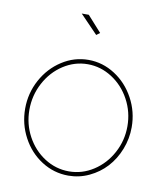

<svg xmlns="http://www.w3.org/2000/svg" viewBox="-83 -798 752 877"><g transform="rotate(10 293.0 -360.0)"><path d="M225.1 -730H257.8L323.2 -657.2L307.1 -645ZM45.9 -257.8Q45.9 -329.6 79.6 -391.6Q113.3 -453.6 170.2 -490.2Q227.1 -526.9 293 -526.9Q358.9 -526.9 415.8 -490.2Q472.7 -453.6 506.3 -391.6Q540 -329.6 540 -257.8Q540 -204.6 520.5 -155Q501 -105.5 467.8 -69.3Q434.6 -33.2 388.9 -11.7Q343.3 9.8 293 9.8Q225.6 9.8 168.7 -26.6Q111.8 -63 78.9 -124.8Q45.9 -186.5 45.9 -257.8ZM520 -258.8Q520 -324.7 489.3 -381.8Q458.5 -439 406 -472.9Q353.5 -506.8 293 -506.8Q232.4 -506.8 179.9 -472.7Q127.4 -438.5 96.7 -380.6Q65.9 -322.8 65.9 -255.9Q65.9 -189.9 96.4 -133.3Q127 -76.7 179 -43.2Q231 -9.8 292 -9.8Q353 -9.8 405.5 -43.7Q458 -77.6 489 -135Q520 -192.4 520 -258.8Z"/></g></svg>

Font: Rawline Thin
Style: Regular
Weight: 250
Designer: Matt McInerney, Pablo Impallari, Rodrigo Fuenzalida
Foundry: Matt McInerney, Pablo Impallari, Rodrigo Fuenzalida
Version: Version 4.020;PS 004.020;hotconv 1.0.88;makeotf.lib2.5.64775